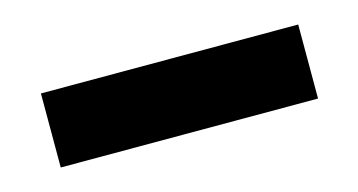

<svg xmlns="http://www.w3.org/2000/svg" viewBox="-31 -493 472 253"><g transform="rotate(-15 205.5 -366.5)"><path d="M30 -316V-417H381V-316Z"/></g></svg>

Font: Big Shoulders Text
Style: Bold
Weight: 700
Designer: Patric King
Foundry: XO Type Co
Version: Version 1.000; ttfautohint (v1.8.2)